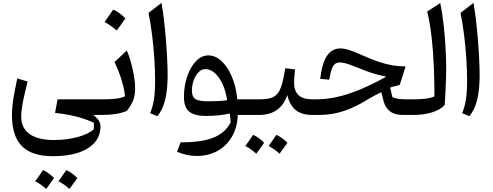

<svg xmlns="http://www.w3.org/2000/svg" viewBox="-20 -774 3319 1293"><path d="M165.5 -225.1Q149.4 -160.2 140.1 -116.7Q130.9 -73.2 127 -43.2Q123 -13.2 123 12.7Q123 88.4 179.4 128.7Q235.8 168.9 343.3 168.9Q429.2 168.9 502 149.2Q574.7 129.4 611.8 96.7L612.3 52.7Q556.6 26.9 492.7 10.7Q428.7 -5.4 350.6 -13.7L367.7 -105H651.4V0H607.9Q639.2 23.4 649.9 46.6Q660.6 69.8 655.3 99.6Q645.5 183.6 561.3 230.7Q477.1 277.8 335.9 277.8Q194.8 277.8 127.7 210.4Q60.5 143.1 60.5 1Q60.5 -29.8 64 -63.2Q67.4 -96.7 75.2 -140.6Q83 -184.6 96.2 -246.1ZM217.3 446.3Q246.6 406.7 269.5 371.6Q303.2 384.3 343.8 424.8Q330.6 443.8 317.4 461.9Q304.2 480 291 498.5Q257.3 467.8 217.3 446.3ZM374 446.3Q395.5 417 426.3 371.6Q459.5 384.8 501 424.8Q471.2 466.8 447.8 498.5Q418 470.7 374 446.3Z M742.2 -709Q780.3 -694.3 824.7 -650.4Q810.5 -629.9 796.1 -609.6Q781.7 -589.4 766.1 -568.4Q729 -601.6 684.1 -626Q699.2 -647.5 713.4 -667.5Q727.5 -687.5 742.2 -709ZM651.4 0Q634.8 0 634.8 -33.2V-71.8Q634.8 -105 651.4 -105H675.3Q720.2 -105 760 -109.6Q799.8 -114.3 821.8 -125.5Q817.4 -173.3 800 -231.4Q782.7 -289.6 751 -356L834 -433.6Q849.1 -399.9 861.8 -354.2Q874.5 -308.6 882.3 -262Q890.1 -215.3 890.1 -179.2Q890.1 -133.3 877.2 -99.4Q864.3 -65.4 834 -26.9Q795.4 -11.7 756.3 -5.9Q717.3 0 664.6 0Z M1067.4 -754.4Q1075.7 -710.4 1083.3 -647.2Q1090.8 -584 1096.7 -514.2Q1102.5 -444.3 1105.7 -378.7Q1108.9 -313 1108.9 -264.6Q1108.9 -170.4 1092 -101.3Q1075.2 -32.2 1039.1 8.3L991.2 -12.2Q1008.8 -54.7 1016.6 -104Q1024.4 -153.3 1024.4 -231.4Q1024.4 -300.8 1019.3 -379.4Q1014.2 -458 1004.4 -537.1Q994.6 -616.2 980 -687Z M1382.8 -400.9Q1430.2 -400.9 1471.2 -363.3Q1512.2 -325.7 1540.8 -259Q1569.3 -192.4 1578.1 -105H1635.3V0H1581.5Q1578.1 83.5 1542.5 145.5Q1506.8 207.5 1445.6 241.9Q1384.3 276.4 1303.2 276.4Q1238.3 276.4 1172.4 248L1196.3 184.6Q1336.4 185.1 1416.3 153.3Q1496.1 121.6 1533.2 50.8Q1532.7 34.7 1531.2 21Q1529.8 7.3 1527.3 -9.3Q1490.7 -1.5 1450 2.7Q1409.2 6.8 1367.7 6.8Q1290.5 6.8 1254.6 -22Q1218.8 -50.8 1218.8 -120.6Q1218.8 -195.8 1240.7 -259.5Q1262.7 -323.2 1299.8 -362.1Q1336.9 -400.9 1382.8 -400.9ZM1362.3 -308.6Q1337.9 -308.6 1317.4 -288.1Q1296.9 -267.6 1284.7 -234.1Q1272.5 -200.7 1272.5 -161.6Q1272.5 -120.6 1296.9 -106.2Q1321.3 -91.8 1379.4 -91.8Q1409.7 -91.8 1444.1 -93.3Q1478.5 -94.7 1509.8 -99.1Q1493.7 -197.3 1452.6 -252.9Q1411.6 -308.6 1362.3 -308.6Z M1632.3 209Q1661.6 169.4 1684.6 134.3Q1718.3 147 1758.8 187.5Q1745.6 206.5 1732.4 224.6Q1719.2 242.7 1706.1 261.2Q1672.4 230.5 1632.3 209ZM1789.1 209Q1810.5 179.7 1841.3 134.3Q1874.5 147.5 1916 187.5Q1886.2 229.5 1862.8 261.2Q1833 233.4 1789.1 209ZM1635.3 0Q1618.7 0 1618.7 -33.2V-71.8Q1618.7 -105 1635.3 -105H1724.6Q1772 -105 1801.8 -113.5Q1831.5 -122.1 1849.6 -144.5Q1867.7 -167 1879.2 -208.3Q1890.6 -249.5 1901.4 -314.5L1966.8 -306.6Q1963.9 -279.3 1962.2 -255.9Q1960.4 -232.4 1960.4 -213.4Q1960.4 -163.1 1989.7 -134Q2019 -105 2083.5 -105H2084V0H2083.5Q2011.7 0 1971.7 -32.5Q1931.6 -64.9 1914.6 -133.3Q1868.7 0 1725.1 0Z M2272.9 -447.8Q2298.8 -447.8 2333 -436.8Q2367.2 -425.8 2423.3 -400.4Q2483.4 -373.5 2531.5 -357.4Q2579.6 -341.3 2623 -334Q2666.5 -326.7 2711.4 -326.7L2671.9 -201.7Q2656.7 -198.7 2639.9 -194.3Q2623 -189.9 2607.4 -184.6L2622.1 -120.6Q2644.5 -109.9 2669.9 -107.4Q2695.3 -105 2731 -105H2767.6V0H2688.5Q2636.7 0 2605.5 -25.1Q2574.2 -50.3 2564 -90.8L2548.3 -152.8Q2528.3 -144 2505.6 -132.3Q2482.9 -120.6 2460.4 -106.9Q2378.9 -54.7 2297.9 -27.3Q2216.8 0 2130.9 0H2084Q2067.4 0 2067.4 -33.2V-71.8Q2067.4 -105 2084 -105H2105Q2176.8 -105 2248.3 -120.6Q2319.8 -136.2 2400.9 -169.7Q2481.9 -203.1 2581.1 -257.3Q2545.4 -265.1 2514.4 -273.7Q2483.4 -282.2 2450.4 -294.2Q2417.5 -306.2 2375.5 -323.2Q2332 -341.3 2307.9 -347.4Q2283.7 -353.5 2268.1 -353.5Q2237.8 -353.5 2223.1 -329.1Q2208.5 -304.7 2197.3 -237.3L2136.2 -243.2Q2149.4 -350.1 2182.4 -398.9Q2215.3 -447.8 2272.9 -447.8Z M2944.8 -753.4Q2958.5 -688.5 2967.3 -609.9Q2976.1 -531.2 2980.5 -451.7Q2984.9 -372.1 2984.9 -303.7Q2984.9 -290.5 2984.1 -262.7Q2983.4 -234.9 2981.9 -200Q2980.5 -165 2978.8 -129.9Q2977.1 -94.7 2974.6 -66.4Q2943.4 -33.2 2887.2 -16.6Q2831.1 0 2767.6 0Q2751 0 2751 -33.2V-71.8Q2751 -105 2767.6 -105Q2805.7 -105 2843 -109.1Q2880.4 -113.3 2905.8 -125Q2905.8 -222.2 2901.6 -324.5Q2897.5 -426.8 2886.7 -522.9Q2876 -619.1 2856.9 -696.3Z M3168.5 -754.4Q3176.8 -710.4 3184.3 -647.2Q3191.9 -584 3197.8 -514.2Q3203.6 -444.3 3206.8 -378.7Q3210 -313 3210 -264.6Q3210 -170.4 3193.1 -101.3Q3176.3 -32.2 3140.1 8.3L3092.3 -12.2Q3109.9 -54.7 3117.7 -104Q3125.5 -153.3 3125.5 -231.4Q3125.5 -300.8 3120.4 -379.4Q3115.2 -458 3105.5 -537.1Q3095.7 -616.2 3081.1 -687Z"/></svg>

Font: Pinar DS1 Medium
Style: Regular
Weight: 500
Designer: Amin Abedi
Version: Version 3.000